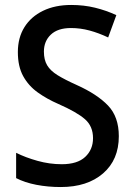

<svg xmlns="http://www.w3.org/2000/svg" viewBox="-20 -744 541 774"><path d="M459 -195Q459 -100 395.5 -45Q332 10 225 10Q173 10 126.5 1Q80 -8 45 -26V-128Q83 -109 131.5 -95.5Q180 -82 229 -82Q292 -82 323.5 -111.5Q355 -141 355 -187Q355 -235 322.5 -263.5Q290 -292 215 -325Q169 -345 132 -371.5Q95 -398 73.5 -437Q52 -476 52 -534Q52 -592 78.5 -634.5Q105 -677 153.5 -700.5Q202 -724 267 -724Q318 -724 363 -713Q408 -702 449 -683L416 -593Q378 -611 341 -621Q304 -631 266 -631Q213 -631 185 -604.5Q157 -578 157 -536Q157 -503 170 -481Q183 -459 212 -441Q241 -423 290 -401Q372 -364 415.5 -318.5Q459 -273 459 -195Z"/></svg>

Font: Noto Sans Telugu SemiCondensed Medium
Style: Regular
Weight: 500
Width: 4
Designer: Jelle Bosma - Monotype Design Team
Foundry: Monotype Imaging Inc.
Version: Version 2.005; ttfautohint (v1.8.4.7-5d5b)